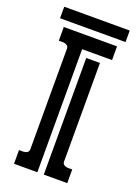

<svg xmlns="http://www.w3.org/2000/svg" viewBox="-140 -789 610 849"><g transform="rotate(20 164.5 -364.5)"><path d="M85 -557.6Q85 -566.9 80.1 -571.5Q75.2 -576.2 68.1 -577.9Q61 -579.6 53.2 -579.3Q45.4 -579.1 39.1 -579.1V-643.6H289.6V-579.1H148.9V0H39.1V-64.5Q45.4 -64.5 53.2 -64.2Q61 -64 68.1 -65.7Q75.2 -67.4 80.1 -71.8Q85 -76.2 85 -85.9ZM243.7 -85.9Q243.7 -76.2 248.5 -71.8Q253.4 -67.4 260.5 -65.7Q267.6 -64 275.4 -64.2Q283.2 -64.5 289.6 -64.5V0H179.2V-548.8H243.7ZM10.3 -728.5H318.4V-674.3H10.3Z"/></g></svg>

Font: Isar CAT
Style: Regular
Weight: 400
Designer: Digitized by Peter Wiegel
Foundry: CAT-Fonts, Peter Wiegel
Version: Version 1.000; ttfautohint (v1.3)